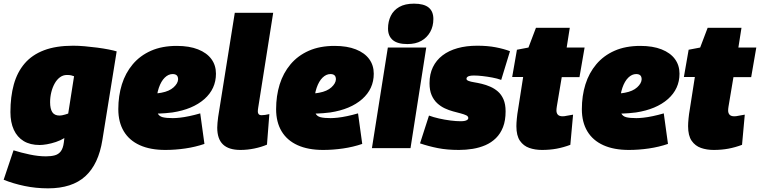

<svg xmlns="http://www.w3.org/2000/svg" viewBox="-41 -810 4156 1050"><path d="M-21 173 33 12Q74 25 121.5 35Q169 45 210 45Q238 45 258.5 39.5Q279 34 291.5 17.5Q304 1 308 -30L311 -55Q290 -42 264.5 -33.5Q239 -25 215.5 -21Q192 -17 176 -17Q124 -17 88.5 -38.5Q53 -60 34.5 -100.5Q16 -141 16 -197Q16 -281 34.5 -348Q53 -415 93.5 -462.5Q134 -510 199.5 -535Q265 -560 359 -560Q388 -560 422.5 -557Q457 -554 491 -549.5Q525 -545 553 -539.5Q581 -534 597 -529L519 -45Q498 88 425.5 154Q353 220 222 220Q155 220 93 207Q31 194 -21 173ZM364 -393Q357 -396 348 -398Q339 -400 325 -400Q304 -400 287 -387.5Q270 -375 258 -353.5Q246 -332 239.5 -305.5Q233 -279 233 -251Q233 -215 245 -196.5Q257 -178 285 -178Q291 -178 298.5 -179.5Q306 -181 315 -183.5Q324 -186 332 -189Z M776 -299Q788 -297 807 -298.5Q826 -300 842 -303Q885 -311 908.5 -332.5Q932 -354 933 -376Q933 -391 925.5 -398Q918 -405 903 -405Q880 -405 860 -385.5Q840 -366 827.5 -329.5Q815 -293 814 -242Q813 -208 821 -191Q829 -174 849 -169Q869 -164 904 -164Q920 -164 943 -166.5Q966 -169 994.5 -175Q1023 -181 1054 -190L1077 -23Q1027 -6 972 2Q917 10 863 10Q781 10 723.5 -16Q666 -42 636 -92Q606 -142 606 -213Q606 -286 625.5 -348.5Q645 -411 685 -458.5Q725 -506 785 -532.5Q845 -559 926 -559Q994 -559 1042 -540Q1090 -521 1115 -487Q1140 -453 1140 -407Q1140 -324 1076.5 -268Q1013 -212 902 -195Q862 -190 828.5 -189Q795 -188 764 -192Z M1243 -740H1453L1371 -221Q1370 -215 1369.5 -210Q1369 -205 1369 -201Q1369 -194 1371.5 -189Q1374 -184 1378.5 -182Q1383 -180 1390 -180Q1399 -180 1408.5 -181.5Q1418 -183 1432 -186L1419 -19Q1389 -6 1350.5 2Q1312 10 1274 10Q1210 10 1178.5 -20Q1147 -50 1147 -112Q1147 -124 1148.5 -139Q1150 -154 1152 -170Z M1639 -299Q1651 -297 1670 -298.5Q1689 -300 1705 -303Q1748 -311 1771.5 -332.5Q1795 -354 1796 -376Q1796 -391 1788.5 -398Q1781 -405 1766 -405Q1743 -405 1723 -385.5Q1703 -366 1690.5 -329.5Q1678 -293 1677 -242Q1676 -208 1684 -191Q1692 -174 1712 -169Q1732 -164 1767 -164Q1783 -164 1806 -166.5Q1829 -169 1857.5 -175Q1886 -181 1917 -190L1940 -23Q1890 -6 1835 2Q1780 10 1726 10Q1644 10 1586.5 -16Q1529 -42 1499 -92Q1469 -142 1469 -213Q1469 -286 1488.5 -348.5Q1508 -411 1548 -458.5Q1588 -506 1648 -532.5Q1708 -559 1789 -559Q1857 -559 1905 -540Q1953 -521 1978 -487Q2003 -453 2003 -407Q2003 -324 1939.5 -268Q1876 -212 1765 -195Q1725 -190 1691.5 -189Q1658 -188 1627 -192Z M1993 0 2080 -550H2290L2204 0ZM2223 -790Q2277 -790 2303 -769Q2329 -748 2329 -706Q2329 -666 2311.5 -635Q2294 -604 2263 -586.5Q2232 -569 2187 -569Q2133 -569 2107 -591Q2081 -613 2081 -654Q2081 -692 2096 -723Q2111 -754 2142.5 -772Q2174 -790 2223 -790Z M2256 -26 2305 -178Q2329 -169 2360 -162Q2391 -155 2422.5 -151Q2454 -147 2478 -147Q2492 -147 2501 -149Q2510 -151 2515 -155Q2520 -159 2520 -164Q2520 -174 2508.5 -179.5Q2497 -185 2478 -190Q2459 -195 2436.5 -201Q2414 -207 2391.5 -217.5Q2369 -228 2350 -245.5Q2331 -263 2319.5 -289.5Q2308 -316 2308 -355Q2308 -405 2326.5 -443Q2345 -481 2379 -507Q2413 -533 2461 -546.5Q2509 -560 2569 -560Q2625 -560 2669.5 -551.5Q2714 -543 2748 -530L2700 -373Q2678 -381 2651 -386Q2624 -391 2598 -394Q2572 -397 2551 -397Q2537 -397 2528 -395Q2519 -393 2514.5 -389Q2510 -385 2510 -379Q2510 -372 2521.5 -367.5Q2533 -363 2552 -360Q2571 -357 2594 -351.5Q2617 -346 2640 -336Q2663 -326 2682 -309.5Q2701 -293 2712.5 -266.5Q2724 -240 2724 -201Q2724 -151 2710 -115Q2696 -79 2671 -54.5Q2646 -30 2613.5 -16Q2581 -2 2544 4Q2507 10 2469 10Q2404 10 2353.5 0Q2303 -10 2256 -26Z M3093 -183 3078 -18Q3041 -4 3003.5 3Q2966 10 2923 10Q2885 10 2853.5 -1Q2822 -12 2802.5 -40Q2783 -68 2783 -120Q2783 -137 2785.5 -162.5Q2788 -188 2792 -210L2820 -389H2760L2786 -538L2849 -550L2890 -658H3075L3058 -550H3156L3128 -388H3031L3004 -227Q3003 -221 3002.5 -215.5Q3002 -210 3002 -206Q3002 -191 3010 -182.5Q3018 -174 3036 -174Q3046 -174 3059 -177Q3072 -180 3093 -183Z M3311 -299Q3323 -297 3342 -298.5Q3361 -300 3377 -303Q3420 -311 3443.5 -332.5Q3467 -354 3468 -376Q3468 -391 3460.5 -398Q3453 -405 3438 -405Q3415 -405 3395 -385.5Q3375 -366 3362.5 -329.5Q3350 -293 3349 -242Q3348 -208 3356 -191Q3364 -174 3384 -169Q3404 -164 3439 -164Q3455 -164 3478 -166.5Q3501 -169 3529.5 -175Q3558 -181 3589 -190L3612 -23Q3562 -6 3507 2Q3452 10 3398 10Q3316 10 3258.5 -16Q3201 -42 3171 -92Q3141 -142 3141 -213Q3141 -286 3160.5 -348.5Q3180 -411 3220 -458.5Q3260 -506 3320 -532.5Q3380 -559 3461 -559Q3529 -559 3577 -540Q3625 -521 3650 -487Q3675 -453 3675 -407Q3675 -324 3611.5 -268Q3548 -212 3437 -195Q3397 -190 3363.5 -189Q3330 -188 3299 -192Z M4032 -183 4017 -18Q3980 -4 3942.5 3Q3905 10 3862 10Q3824 10 3792.5 -1Q3761 -12 3741.5 -40Q3722 -68 3722 -120Q3722 -137 3724.5 -162.5Q3727 -188 3731 -210L3759 -389H3699L3725 -538L3788 -550L3829 -658H4014L3997 -550H4095L4067 -388H3970L3943 -227Q3942 -221 3941.5 -215.5Q3941 -210 3941 -206Q3941 -191 3949 -182.5Q3957 -174 3975 -174Q3985 -174 3998 -177Q4011 -180 4032 -183Z"/></svg>

Font: Georama ExtraCondensed Thin Black
Style: Italic
Weight: 900
Italic angle: -9°
Version: Version 1.001